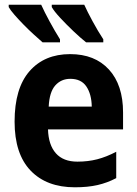

<svg xmlns="http://www.w3.org/2000/svg" viewBox="-20 -786 582 816"><path d="M278 -556Q383 -556 443 -490.5Q503 -425 503 -308V-236H184Q186 -170 217.5 -134.5Q249 -99 309 -99Q354 -99 393 -109Q432 -119 474 -141V-29Q436 -9 394.5 0.5Q353 10 298 10Q178 10 110 -61Q42 -132 42 -269Q42 -411 105.5 -483.5Q169 -556 278 -556ZM279 -451Q240 -451 215 -423Q190 -395 187 -333H370Q369 -386 347 -418.5Q325 -451 279 -451ZM338 -766Q351 -737 373.5 -695.5Q396 -654 419 -619V-606H346Q322 -625 292 -653.5Q262 -682 236 -710Q210 -738 200 -756V-766ZM155 -766Q169 -735 191 -694.5Q213 -654 235 -619V-606H161Q145 -620 123.5 -639.5Q102 -659 80.5 -681Q59 -703 41.5 -723Q24 -743 17 -756V-766Z"/></svg>

Font: Noto Sans SemiCondensed
Style: Bold
Weight: 700
Width: 4
Designer: Monotype Design Team
Foundry: Monotype Imaging Inc.
Version: Version 2.013; ttfautohint (v1.8.4.7-5d5b)